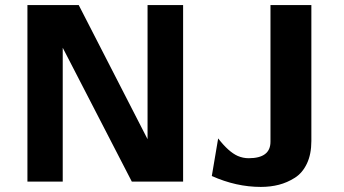

<svg xmlns="http://www.w3.org/2000/svg" viewBox="-20 -715 1353 756"><path d="M814 -22 839 -170Q880 -117 916 -101Q937 -92 959 -92Q1045 -92 1045 -157V-695H1206V-160Q1206 -108 1188.5 -71Q1171 -34 1141 -15Q1111 4 1078 12.5Q1045 21 1007 21Q910 21 814 -22ZM88 0V-695H290L561 -167V-695H701V0H499L227 -527V0Z"/></svg>

Font: Coval
Style: Black
Weight: 1000
Foundry: Context Ltd
Version: Version 001.000